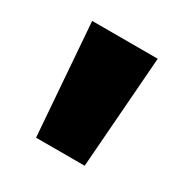

<svg xmlns="http://www.w3.org/2000/svg" viewBox="-83 -766 416 431"><g transform="rotate(30 125.0 -551.0)"><path d="M62 -406H188L210 -696H40Z"/></g></svg>

Font: Fira Sans Heavy
Style: Regular
Weight: 900
Designer: bBox Type GmbH & Carrois Corporate GbR & Edenspiekermann AG
Foundry: bBox Type GmbH & Carrois Corporate GbR & Edenspiekermann AG
Version: Version 4.300;PS 004.300;hotconv 1.0.88;makeotf.lib2.5.64775